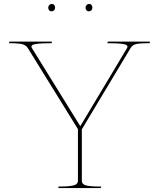

<svg xmlns="http://www.w3.org/2000/svg" viewBox="-20 -963 812 983"><path d="M529 -742 533 -750H747V-742Q701 -742 679.5 -738Q658 -734 648 -716L399 -301V-38Q399 -19 421.5 -13.5Q444 -8 487 -8H499L495 0H279V-8Q284 -8 288 -8Q332 -8 355.5 -13.5Q379 -19 379 -38V-302L123 -716L116 -725Q104 -736 83.5 -739Q63 -742 25 -742L29 -750H245V-742Q191 -742 162 -737.5Q133 -733 144 -716L391 -317L630 -716Q640 -733 611.5 -737.5Q583 -742 529 -742ZM453 -924Q453 -932 448.5 -937.5Q444 -943 436 -943Q429 -943 423.5 -937.5Q418 -932 418 -924Q418 -916 422.5 -910.5Q427 -905 435 -905Q442 -905 447.5 -910Q453 -915 453 -924ZM262 -924Q262 -932 257.5 -937.5Q253 -943 245 -943Q238 -943 232.5 -937.5Q227 -932 227 -924Q227 -916 231.5 -910.5Q236 -905 244 -905Q251 -905 256.5 -910Q262 -915 262 -924Z"/></svg>

Font: TMT Limkin
Style: Regular
Weight: 400
Designer: Gabriel Drozdov
Version: Version 1.000;Glyphs 3.1.2 (3151)